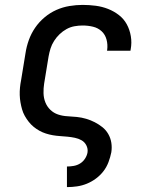

<svg xmlns="http://www.w3.org/2000/svg" viewBox="-20 -558 640 783"><path d="M253 205V121H254Q267 121 281 118.5Q295 116 307 108.5Q319 101 327 88.5Q335 76 337 63Q339 48 332 34.5Q325 21 312.5 14Q300 7 285.5 4Q271 1 256 -0.5Q241 -2 225.5 -3Q210 -4 195.5 -6.5Q181 -9 167 -13.5Q153 -18 140.5 -25Q128 -32 117 -41Q106 -50 97 -61.5Q88 -73 81 -85.5Q74 -98 70 -112Q66 -126 63.5 -140.5Q61 -155 60.5 -170Q60 -185 61.5 -200.5Q63 -216 66 -231L84 -341Q88 -368 97.5 -394.5Q107 -421 123 -444.5Q139 -468 161.5 -487Q184 -506 210 -517.5Q236 -529 263.5 -533.5Q291 -538 317 -538Q344 -538 370.5 -534.5Q397 -531 421 -521.5Q445 -512 465 -496.5Q485 -481 497 -459Q509 -437 513.5 -410.5Q518 -384 513 -357Q513 -356 512.5 -354.5Q512 -353 512 -351H416Q417 -352 417 -353Q417 -354 417 -354Q420 -376 414.5 -396.5Q409 -417 394.5 -430.5Q380 -444 359.5 -449Q339 -454 317 -454Q301 -454 284 -451Q267 -448 251.5 -439.5Q236 -431 223 -418.5Q210 -406 200.5 -391Q191 -376 186 -360Q181 -344 178 -327L160 -217Q157 -198 157.5 -178Q158 -158 165 -140.5Q172 -123 185.5 -110Q199 -97 217 -91Q235 -85 254.5 -84Q274 -83 293.5 -81Q313 -79 331.5 -73.5Q350 -68 366.5 -59.5Q383 -51 397.5 -39.5Q412 -28 421.5 -11.5Q431 5 434 24Q437 43 434 63Q430 83 422.5 103Q415 123 402 140Q389 157 371.5 170Q354 183 334.5 191Q315 199 294.5 202Q274 205 254 205Z"/></svg>

Font: Iosevka Curly Slab MdExObl
Style: Regular
Weight: 500
Width: 7
Italic angle: -9°
Monospace: yes
Designer: Belleve Invis
Foundry: Belleve Invis
Version: Version 11.1.0; ttfautohint (v1.8.3)